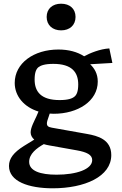

<svg xmlns="http://www.w3.org/2000/svg" viewBox="-20 -800 660 1037"><path d="M270.5 -185.5C400 -185.5 508 -253.5 508 -359.5C508 -402.5 489.5 -431.5 467 -453L587 -460L570.5 -538.5C519.5 -535.5 465.5 -513 434.5 -496C397 -520 350.5 -532.5 295.5 -532.5C162 -532.5 59.5 -458.5 59.5 -352C59.5 -281 109.5 -221.5 188 -197.5L177 -172C166 -147.5 145.5 -111.5 145.5 -85C145.5 -70 152.5 -57 165 -46L109 -11.5C53.5 23.5 28.5 56 28.5 96.5C28.5 180 134.5 217 265 217C437 217 581 154 581 37.5C581 -47 507 -66.5 450.5 -76.5L259.5 -110.5C240 -114 228 -120 235.5 -147.5L248.5 -186.5C255.5 -186 263 -185.5 270.5 -185.5ZM137.5 74C137.5 31 177.5 0.5 216.5 -21.5C226 -18.5 235.5 -16.5 246.5 -14.5L395 12C448.5 21.5 478 36 478 64.5C478 114.5 392.5 143.5 285.5 143.5C198 143.5 137.5 123.5 137.5 74ZM167 -370.5C167 -408.5 175.5 -427 187.5 -437C200 -446.5 222 -455 268 -455C367.5 -455 402.5 -410.5 402.5 -344C402.5 -306 394 -287.5 382 -278C370 -268 348 -259.5 302 -259.5C202 -259.5 167 -304.5 167 -370.5ZM232 -708.5C232 -664 264 -636 310 -636C356.5 -636 388 -664 388 -708.5C388 -753 356.5 -780 310 -780C264 -780 232 -753 232 -708.5Z"/></svg>

Font: Monaspace Argon Medium
Style: Regular
Weight: 500
Designer: Riley Cran & the Lettermatic Team
Foundry: Lettermatic
Version: Version 1.000 (Monaspace Argon)